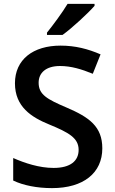

<svg xmlns="http://www.w3.org/2000/svg" viewBox="-20 -959 590 989"><path d="M467 -929V-939H328C301 -894 252 -828 222 -791V-779H302C351 -814 435 -892 467 -929ZM507 -195C507 -307 440 -355 323 -405C222 -448 179 -472 179 -533C179 -584 217 -619 289 -619C346 -619 399 -603 458 -579L498 -679C433 -707 368 -724 292 -724C150 -724 57 -652 57 -530C57 -409 142 -355 233 -318C335 -276 385 -248 385 -187C385 -131 344 -94 256 -94C182 -94 107 -119 48 -145V-29C100 -4 171 10 248 10C410 10 507 -68 507 -195Z"/></svg>

Font: Noto Sans Kayah Li SemiBold
Style: Regular
Weight: 600
Designer: Monotype Design Team, Sérgio Martins
Foundry: Monotype Imaging Inc.
Version: Version 2.002